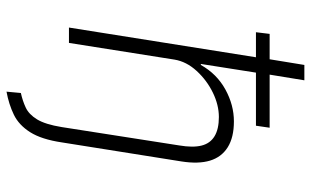

<svg xmlns="http://www.w3.org/2000/svg" viewBox="-198 -546 932 575"><g transform="rotate(90 267.5 -259.0)"><path d="M255 187 259 144Q282 139 302.5 129.5Q323 120 338 95.5Q353 71 361 22L416 -330Q423 -371 416.5 -397Q410 -423 388.5 -436Q367 -449 331 -449Q295 -449 258 -431Q221 -413 193 -382.5Q165 -352 159 -316L109 0H63L152 -560H77L82 -601H158L175 -705H221L204 -601H363L357 -560H198L172 -395H175Q202 -443 248.5 -468.5Q295 -494 344 -494Q392 -494 421.5 -475.5Q451 -457 461.5 -422.5Q472 -388 464 -337L407 21Q398 82 376.5 116Q355 150 324 165Q293 180 255 187Z"/></g></svg>

Font: Nunito Sans 7pt Condensed ExtraLight
Style: Italic
Weight: 250
Width: 3
Italic angle: -9°
Designer: Vernon Adams
Foundry: Vernon Adams
Version: Version 3.101;gftools[0.9.27]